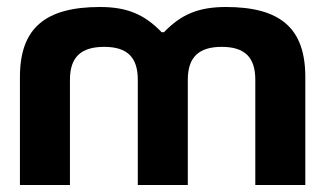

<svg xmlns="http://www.w3.org/2000/svg" viewBox="-20 -529 931 549"><path d="M37 -309V0H180V-301C180 -366 212 -395 278 -395C343 -395 374 -366 374 -301V0H517V-301C517 -366 549 -395 614 -395C679 -395 710 -366 710 -301V0H853V-309C853 -448 782 -509 626 -509C548 -509 498 -488 449 -437H442C393 -488 343 -509 266 -509C109 -509 37 -448 37 -309Z"/></svg>

Font: LT Wave Bold
Style: Regular
Weight: 700
Designer: Daniel Lyons
Version: Version 2.5 (Glyphs App)